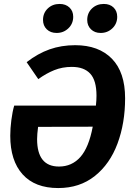

<svg xmlns="http://www.w3.org/2000/svg" viewBox="-20 -937 673 973"><path d="M614 -439Q614 -313 575.5 -209.5Q537 -106 460.5 -45Q384 16 275 16Q157 16 94.5 -53.5Q32 -123 32 -249Q32 -286 37.5 -328.5Q43 -371 52 -402H466Q469 -429 469 -452Q469 -529 437.5 -563.5Q406 -598 344 -598Q296 -598 255 -581.5Q214 -565 174 -536L115 -622Q172 -666 231.5 -687Q291 -708 361 -708Q480 -708 547 -639.5Q614 -571 614 -439ZM450 -295 173 -294Q168 -256 168 -232Q168 -93 279 -93Q344 -93 387 -141Q430 -189 450 -295ZM198 -836Q198 -871 222 -894Q246 -917 282 -917Q313 -917 332 -899Q351 -881 351 -852Q351 -817 326.5 -793.5Q302 -770 267 -770Q236 -770 217 -788.5Q198 -807 198 -836ZM422 -836Q422 -871 446 -894Q470 -917 506 -917Q537 -917 555.5 -899Q574 -881 574 -852Q574 -817 549.5 -793.5Q525 -770 490 -770Q460 -770 441 -788.5Q422 -807 422 -836Z"/></svg>

Font: Fira Sans SemiBold
Style: Italic
Weight: 600
Italic angle: -8°
Designer: bBox Type GmbH & Carrois Corporate GbR & Edenspiekermann AG
Foundry: bBox Type GmbH & Carrois Corporate GbR & Edenspiekermann AG
Version: Version 4.301